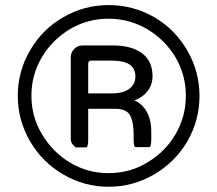

<svg xmlns="http://www.w3.org/2000/svg" viewBox="-20 -712 840 743"><path d="M224.6 -37.1Q143.6 -84 96.2 -165.5Q48.8 -247.1 48.8 -340.8Q48.8 -436.5 96.7 -517.6Q143.6 -598.6 225.1 -645.5Q306.6 -692.4 400.4 -692.4Q495.1 -692.4 577.1 -645.5Q658.2 -597.7 705.1 -516.1Q752 -434.6 752 -340.8Q752 -247.1 705.1 -165Q657.2 -84 575.7 -36.6Q494.1 10.7 400.4 10.7Q305.7 10.7 224.6 -37.1ZM549.8 -83Q619.1 -124 659.2 -192.4Q699.2 -260.7 699.2 -341.8Q699.2 -421.9 659.2 -490.2Q617.2 -559.6 548.8 -599.6Q480.5 -639.6 399.4 -639.6Q319.3 -639.6 251 -599.6Q181.6 -557.6 141.6 -489.7Q101.6 -421.9 101.6 -341.8Q101.6 -259.8 142.6 -192.4Q183.6 -123 251.5 -82.5Q319.3 -42 399.4 -42Q482.4 -42 549.8 -83ZM263.7 -150.4Q253.9 -160.2 253.9 -173.8V-490.2Q253.9 -508.8 267.1 -522.5Q280.3 -536.1 298.8 -536.1H416Q490.2 -536.1 530.3 -505.4Q570.3 -474.6 570.3 -418Q570.3 -384.8 551.3 -359.9Q532.2 -335 500 -323.2Q528.3 -312.5 546.9 -281.2Q565.4 -250 565.4 -201.2V-174.8Q565.4 -142.6 557.6 -142.6H504.9Q497.1 -142.6 497.1 -174.8V-192.4Q497.1 -241.2 482.9 -266.1Q468.8 -291 426.8 -291H321.3V-173.8Q321.3 -141.6 313.5 -141.6Q313.5 -141.6 271.5 -141.6Q273.4 -141.6 263.7 -150.4ZM503.9 -416Q503.9 -447.3 481.4 -462.4Q459 -477.5 411.1 -477.5H333Q321.3 -477.5 321.3 -465.8V-350.6H413.1Q456.1 -350.6 480 -368.2Q503.9 -385.7 503.9 -416Z"/></svg>

Font: YuPearl-Regular
Style: Regular
Weight: 400
Designer: Max Yao
Foundry: Max-Everyday
Version: Version 1.011; ttfautohint (v1.8.3)